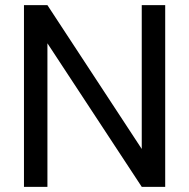

<svg xmlns="http://www.w3.org/2000/svg" viewBox="-20 -725 734 745"><path d="M621 0H530L164 -557V0H73V-705H164L530 -147V-705H621Z"/></svg>

Font: Ulagadi Sans
Style: Regular
Weight: 400
Designer: Ninad Kale (Devanagari), Jonny Pinhorn (Latin)
Foundry: Indian Type Foundry
Version: Version 3.01;March 29, 2020;FontCreator 12.0.0.2522 64-bit; 